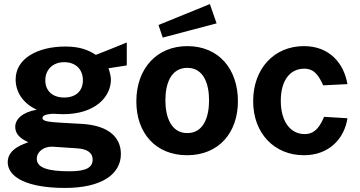

<svg xmlns="http://www.w3.org/2000/svg" viewBox="-20 -754 1771 945"><path d="M300 171C481 171 575 103 575 4C575 -76 518 -135 387 -144C341 -147 301 -149 280 -150C219 -154 189 -157 189 -173C189 -184 202 -192 241 -194C254 -193 279 -192 291 -192C447 -192 526 -276 526 -363C526 -376 520 -401 514 -418L604 -432V-545C561 -527 483 -496 452 -484C414 -508 373 -525 302 -525C165 -525 57 -466 57 -363C57 -305 89 -247 161 -214C90 -202 55 -167 55 -130C55 -81 103 -63 119 -54C109 -48 18 -27 18 44C18 118 113 171 300 171ZM296 -274C238 -274 203 -307 203 -359C203 -410 239 -448 296 -448C354 -448 388 -411 388 -359C388 -307 354 -274 296 -274ZM323 89C215 89 161 72 161 27C161 -5 193 -34 239 -32L358 -24C411 -21 436 -1 436 31C436 69 407 89 323 89Z M1013 -734 760 -631 781 -569 1046 -639ZM901 10C1056 10 1151 -100 1151 -256C1151 -413 1058 -527 902 -527C752 -527 651 -417 651 -255C651 -99 746 10 901 10ZM902 -99C821 -99 794 -180 794 -260C794 -342 821 -420 902 -420C982 -420 1009 -342 1009 -260C1009 -180 983 -99 902 -99Z M1476 -527C1329 -527 1226 -416 1226 -256C1226 -98 1330 10 1476 10C1599 10 1675 -71 1690 -172L1575 -179C1559 -142 1536 -94 1480 -94C1409 -94 1362 -156 1362 -258C1362 -358 1407 -416 1478 -416C1531 -416 1551 -375 1571 -334L1690 -340C1673 -441 1603 -527 1476 -527Z"/></svg>

Font: United Sans
Style: Bold
Weight: 700
Designer: Pablo Impallari, Rodrigo Fuenzalida (Modified by Dan O. Williams)
Version: Version 1.000;PS 001.000;hotconv 1.0.88;makeotf.lib2.5.64775